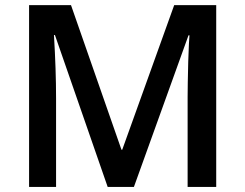

<svg xmlns="http://www.w3.org/2000/svg" viewBox="-20 -734 963 754"><path d="M505.9 0H402.8L195.8 -596.2H191.9Q200.2 -459.5 200.2 -347.2V0H94.2V-713.9H258.8L457 -146H460L664.1 -713.9H829.1V0H716.8V-353Q716.8 -396.5 719.2 -491.7Q722.2 -579.6 724.1 -595.2H720.2Z"/></svg>

Font: Open Sans
Style: SemiBold
Weight: 600
Foundry: Ascender Corporation
Version: Version 1.10